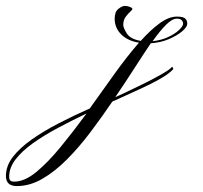

<svg xmlns="http://www.w3.org/2000/svg" viewBox="-315 -333 685 648"><path d="M106 -313Q116 -313 126 -308.5Q136 -304 129 -298Q117 -287 109 -276Q101 -265 101 -249Q101 -239 113 -220Q125 -201 160 -195Q193 -232 224 -254.5Q255 -277 282 -277Q303 -277 310 -270.5Q317 -264 317 -253Q317 -242 300 -227.5Q283 -213 255 -201Q227 -189 194 -187Q169 -150 138.5 -102.5Q108 -55 74 -5Q85 -10 113 -23Q141 -36 174 -52.5Q207 -69 233 -84Q259 -99 265 -107Q268 -107 269 -103.5Q270 -100 270 -100Q257 -85 226.5 -67.5Q196 -50 154 -31Q112 -12 64 10Q28 63 -10.5 114Q-49 165 -90 206Q-131 247 -173 271Q-215 295 -258 295Q-295 295 -295 261Q-295 227 -271.5 196.5Q-248 166 -207.5 137.5Q-167 109 -116.5 83Q-66 57 -12 33Q30 -26 72 -84.5Q114 -143 154 -189Q116 -195 94 -217Q72 -239 72 -270Q72 -293 84.5 -303Q97 -313 106 -313ZM200 -194Q229 -197 252.5 -208Q276 -219 289.5 -232Q303 -245 303 -253Q303 -260 298 -265Q293 -270 282 -270Q266 -270 245.5 -249.5Q225 -229 200 -194ZM-267 280Q-232 280 -192.5 247.5Q-153 215 -110 162.5Q-67 110 -23 50Q-73 74 -120 99Q-167 124 -204 150.5Q-241 177 -262.5 205Q-284 233 -284 263Q-284 273 -280 276.5Q-276 280 -267 280Z"/></svg>

Font: Kapakana
Style: Regular
Weight: 400
Designer: Kousuke Nagai
Version: Version 1.002